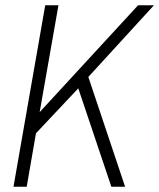

<svg xmlns="http://www.w3.org/2000/svg" viewBox="-20 -706 602 726"><path d="M31 0 151 -686H201L130 -282L502 -686H562L314 -415L453 0H401L276 -372L116 -202L81 0Z"/></svg>

Font: Archivo Condensed Thin
Style: Italic
Weight: 250
Width: 3
Italic angle: -10°
Designer: Hector Gatti
Foundry: Omnibus-Type
Version: Version 2.001